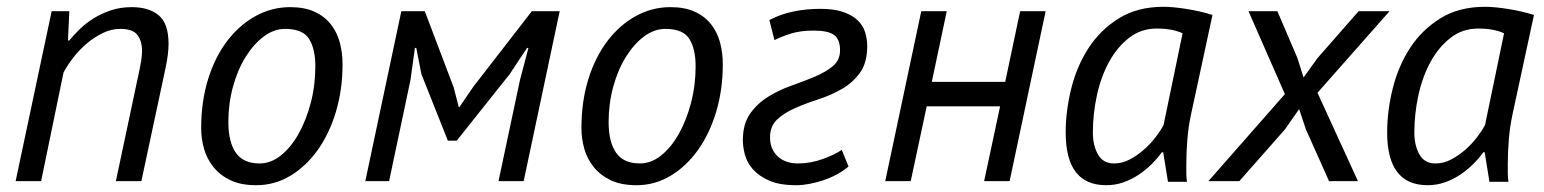

<svg xmlns="http://www.w3.org/2000/svg" viewBox="-20 -533 4544 565"><path d="M321 0 388 -316Q392 -334 395 -351.5Q398 -369 398 -383Q398 -412 384.5 -430Q371 -448 334 -448Q308 -448 283 -436Q258 -424 236 -405.5Q214 -387 196.5 -364.5Q179 -342 167 -320L101 0H26L132 -500H184L180 -414H184Q197 -430 215 -447.5Q233 -465 255.5 -479Q278 -493 306 -502.5Q334 -512 368 -512Q418 -512 447 -488Q476 -464 476 -404Q476 -374 467 -332L396 0Z M572 -156Q572 -235 592.5 -300.5Q613 -366 649 -413Q685 -460 732.5 -486Q780 -512 834 -512Q876 -512 905.5 -498.5Q935 -485 953.5 -461.5Q972 -438 980 -407.5Q988 -377 988 -344Q988 -269 968.5 -204Q949 -139 914.5 -91Q880 -43 834 -15.5Q788 12 734 12Q689 12 658.5 -2.5Q628 -17 608.5 -41Q589 -65 580.5 -95Q572 -125 572 -156ZM652 -174Q652 -115 674 -83.5Q696 -52 744 -52Q777 -52 806.5 -75.5Q836 -99 858.5 -139Q881 -179 894.5 -230.5Q908 -282 908 -338Q908 -389 889.5 -418.5Q871 -448 819 -448Q786 -448 756 -425.5Q726 -403 702.5 -365Q679 -327 665.5 -277.5Q652 -228 652 -174Z M1510 -297 1535 -392H1531L1480 -315L1324 -119H1298L1220 -315L1205 -392H1201L1188 -298L1125 0H1055L1161 -500H1230L1315 -276L1330 -218H1332L1373 -278L1545 -500H1627L1521 0H1447Z M1691 -156Q1691 -235 1711.5 -300.5Q1732 -366 1768 -413Q1804 -460 1851.5 -486Q1899 -512 1953 -512Q1995 -512 2024.5 -498.5Q2054 -485 2072.5 -461.5Q2091 -438 2099 -407.5Q2107 -377 2107 -344Q2107 -269 2087.5 -204Q2068 -139 2033.5 -91Q1999 -43 1953 -15.5Q1907 12 1853 12Q1808 12 1777.5 -2.5Q1747 -17 1727.5 -41Q1708 -65 1699.5 -95Q1691 -125 1691 -156ZM1771 -174Q1771 -115 1793 -83.5Q1815 -52 1863 -52Q1896 -52 1925.5 -75.5Q1955 -99 1977.5 -139Q2000 -179 2013.5 -230.5Q2027 -282 2027 -338Q2027 -389 2008.5 -418.5Q1990 -448 1938 -448Q1905 -448 1875 -425.5Q1845 -403 1821.5 -365Q1798 -327 1784.5 -277.5Q1771 -228 1771 -174Z M2166 -120Q2166 -168 2187 -198Q2208 -228 2240 -248Q2272 -268 2309 -281Q2346 -294 2378 -307.5Q2410 -321 2431 -338.5Q2452 -356 2452 -385Q2452 -417 2434.5 -430Q2417 -443 2374 -443Q2336 -443 2308.5 -434.5Q2281 -426 2259 -415L2244 -474Q2276 -491 2314 -499Q2352 -507 2394 -507Q2434 -507 2460.5 -498Q2487 -489 2503 -474Q2519 -459 2525.5 -439Q2532 -419 2532 -397Q2532 -349 2511 -319.5Q2490 -290 2458 -271.5Q2426 -253 2389 -241Q2352 -229 2320 -215Q2288 -201 2267 -181.5Q2246 -162 2246 -129Q2246 -94 2268.5 -73Q2291 -52 2328 -52Q2365 -52 2401 -65Q2437 -78 2457 -92L2477 -43Q2446 -17 2402.5 -2.5Q2359 12 2323 12Q2274 12 2243.5 -1.5Q2213 -15 2195.5 -35Q2178 -55 2172 -78Q2166 -101 2166 -120Z M2923 -220H2707L2660 0H2585L2691 -500H2766L2722 -292H2938L2982 -500H3057L2951 0H2876Z M3485 -197Q3477 -160 3474 -122Q3471 -84 3471 -51Q3471 -36 3471 -22.5Q3471 -9 3473 2H3417L3403 -85H3399Q3387 -68 3369.5 -50.5Q3352 -33 3331 -19Q3310 -5 3286 3.5Q3262 12 3235 12Q3116 12 3116 -143Q3116 -207 3132.5 -273Q3149 -339 3183.5 -392Q3218 -445 3272.5 -479Q3327 -513 3404 -513Q3432 -513 3472.5 -506.5Q3513 -500 3548 -489ZM3258 -52Q3282 -52 3304 -63.5Q3326 -75 3345.5 -92Q3365 -109 3380 -128.5Q3395 -148 3404 -165L3460 -435Q3430 -449 3384 -449Q3338 -449 3303 -422Q3268 -395 3244 -351.5Q3220 -308 3208 -253Q3196 -198 3196 -143Q3196 -105 3211 -78.5Q3226 -52 3258 -52Z M3761 -256 3654 -500H3739L3798 -362L3816 -305L3857 -362L3978 -500H4069L3857 -260L3976 0H3891L3823 -152L3803 -212L3761 -152L3627 0H3536Z M4431 -197Q4423 -160 4420 -122Q4417 -84 4417 -51Q4417 -36 4417 -22.5Q4417 -9 4419 2H4363L4349 -85H4345Q4333 -68 4315.5 -50.5Q4298 -33 4277 -19Q4256 -5 4232 3.5Q4208 12 4181 12Q4062 12 4062 -143Q4062 -207 4078.5 -273Q4095 -339 4129.5 -392Q4164 -445 4218.5 -479Q4273 -513 4350 -513Q4378 -513 4418.5 -506.5Q4459 -500 4494 -489ZM4204 -52Q4228 -52 4250 -63.5Q4272 -75 4291.5 -92Q4311 -109 4326 -128.5Q4341 -148 4350 -165L4406 -435Q4376 -449 4330 -449Q4284 -449 4249 -422Q4214 -395 4190 -351.5Q4166 -308 4154 -253Q4142 -198 4142 -143Q4142 -105 4157 -78.5Q4172 -52 4204 -52Z"/></svg>

Font: PT Sans
Style: Italic
Weight: 400
Italic angle: -12°
Designer: A.Korolkova, O.Umpeleva, V.Yefimov
Foundry: ParaType Ltd
Version: Version 2.003W OFL